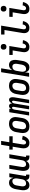

<svg xmlns="http://www.w3.org/2000/svg" viewBox="2104 -2888 793 5040"><g transform="rotate(-90 2500.0 -368.5)"><path d="M159 8Q132 8 108 -0.5Q84 -9 67 -26.5Q50 -44 41 -67.5Q32 -91 28 -116.5Q24 -142 26 -168.5Q28 -195 32 -221L52 -341Q56 -363 62 -385Q68 -407 78 -428Q88 -449 102 -468Q116 -487 135 -501Q154 -515 176.5 -521.5Q199 -528 221 -528Q246 -528 270 -520.5Q294 -513 310.5 -497Q327 -481 337 -459Q347 -437 351 -413L369 -520H470L400 -100Q400 -96 400 -92Q400 -88 402.5 -85Q405 -82 409 -81Q413 -80 418 -80H437V8H403Q382 8 362.5 3.5Q343 -1 327.5 -12.5Q312 -24 304 -42Q296 -60 296 -81Q286 -62 271.5 -45Q257 -28 239 -15.5Q221 -3 200 2.5Q179 8 159 8ZM202 -80Q222 -80 241.5 -86.5Q261 -93 276.5 -108Q292 -123 300.5 -142Q309 -161 313 -181L333 -301Q335 -316 336 -332Q337 -348 335.5 -363Q334 -378 329.5 -392Q325 -406 316.5 -417.5Q308 -429 294 -434.5Q280 -440 264 -440Q243 -440 222 -431.5Q201 -423 185.5 -406Q170 -389 162 -368.5Q154 -348 151 -327L131 -207Q128 -192 127.5 -177.5Q127 -163 129 -149Q131 -135 136 -122Q141 -109 150.5 -99Q160 -89 173.5 -84.5Q187 -80 202 -80Z M663 8Q636 8 612 -0.5Q588 -9 572 -27Q556 -45 547.5 -68.5Q539 -92 535.5 -117.5Q532 -143 534 -169Q536 -195 540 -221L590 -520H691L639 -207Q637 -193 636 -178.5Q635 -164 636.5 -150Q638 -136 642.5 -123Q647 -110 656 -100Q665 -90 678 -85Q691 -80 706 -80Q725 -80 744.5 -87Q764 -94 778.5 -109Q793 -124 801.5 -143Q810 -162 813 -181L869 -520H970L900 -100Q900 -96 900 -92Q900 -88 902.5 -85Q905 -82 909 -81Q913 -80 918 -80H937V8H903Q882 8 862.5 3.5Q843 -1 828 -12Q813 -23 804 -41Q795 -59 797 -80Q787 -61 773 -44.5Q759 -28 741 -15.5Q723 -3 703 2.5Q683 8 663 8Z M1270 8Q1245 8 1220.5 2Q1196 -4 1177 -19Q1158 -34 1146.5 -55Q1135 -76 1130 -100.5Q1125 -125 1126 -150.5Q1127 -176 1131 -202L1169 -432H1092L1093 -520H1184L1219 -735H1321L1286 -520H1443L1442 -432H1271L1231 -187Q1229 -176 1228 -164Q1227 -152 1227.5 -140.5Q1228 -129 1230.5 -118Q1233 -107 1239.5 -98.5Q1246 -90 1256 -85Q1266 -80 1278 -80Q1289 -80 1300.5 -85.5Q1312 -91 1320 -100Q1328 -109 1334 -119.5Q1340 -130 1344.5 -141Q1349 -152 1352.5 -163.5Q1356 -175 1359 -186L1454 -168Q1449 -147 1441 -125.5Q1433 -104 1421 -84Q1409 -64 1393 -46Q1377 -28 1357 -15.5Q1337 -3 1314.5 2.5Q1292 8 1270 8Z M1705 8Q1675 8 1647 2Q1619 -4 1596 -18.5Q1573 -33 1557.5 -56Q1542 -79 1534.5 -106Q1527 -133 1527 -162.5Q1527 -192 1532 -221L1552 -341Q1556 -366 1565 -391Q1574 -416 1588.5 -438.5Q1603 -461 1623.5 -479Q1644 -497 1668.5 -508Q1693 -519 1718 -523.5Q1743 -528 1768 -528Q1798 -528 1826 -522Q1854 -516 1877 -501.5Q1900 -487 1916 -464Q1932 -441 1939.5 -414Q1947 -387 1946.5 -357.5Q1946 -328 1941 -299L1921 -179Q1917 -154 1908.5 -129Q1900 -104 1885 -81.5Q1870 -59 1850 -41Q1830 -23 1805.5 -12Q1781 -1 1755.5 3.5Q1730 8 1705 8ZM1705 -80Q1727 -80 1748.5 -88Q1770 -96 1786 -112.5Q1802 -129 1810.5 -150.5Q1819 -172 1823 -193L1843 -313Q1845 -328 1845.5 -343Q1846 -358 1844 -372Q1842 -386 1836.5 -399Q1831 -412 1821 -421.5Q1811 -431 1797.5 -435.5Q1784 -440 1769 -440Q1747 -440 1725.5 -432Q1704 -424 1687.5 -407.5Q1671 -391 1662.5 -369.5Q1654 -348 1651 -327L1631 -207Q1628 -192 1628 -177Q1628 -162 1630 -148Q1632 -134 1637.5 -121Q1643 -108 1652.5 -98.5Q1662 -89 1676 -84.5Q1690 -80 1705 -80Z M1988 0 2074 -520H2165L2156 -466Q2162 -479 2170.5 -490Q2179 -501 2189.5 -510Q2200 -519 2213 -523.5Q2226 -528 2239 -528Q2255 -528 2268.5 -521Q2282 -514 2290 -502Q2298 -490 2302 -475Q2306 -460 2306 -445Q2312 -460 2320.5 -474.5Q2329 -489 2341 -501.5Q2353 -514 2368.5 -521Q2384 -528 2399 -528H2400Q2416 -528 2429.5 -521Q2443 -514 2451 -501.5Q2459 -489 2463 -474Q2467 -459 2467.5 -443.5Q2468 -428 2466.5 -412Q2465 -396 2463 -380L2400 0H2309L2374 -395Q2376 -404 2376.5 -413Q2377 -422 2374 -430Q2371 -438 2364.5 -444Q2358 -450 2349 -450Q2341 -450 2333.5 -444Q2326 -438 2321 -430.5Q2316 -423 2312.5 -415Q2309 -407 2306.5 -398.5Q2304 -390 2302 -381.5Q2300 -373 2299 -365L2239 0H2149L2214 -395Q2216 -404 2216 -413Q2216 -422 2213.5 -430Q2211 -438 2204.5 -444Q2198 -450 2189 -450Q2180 -450 2172.5 -444Q2165 -438 2160.5 -430.5Q2156 -423 2152.5 -415Q2149 -407 2146 -398.5Q2143 -390 2141.5 -381.5Q2140 -373 2139 -365L2079 0Z M2705 8Q2675 8 2647 2Q2619 -4 2596 -18.5Q2573 -33 2557.5 -56Q2542 -79 2534.5 -106Q2527 -133 2527 -162.5Q2527 -192 2532 -221L2552 -341Q2556 -366 2565 -391Q2574 -416 2588.5 -438.5Q2603 -461 2623.5 -479Q2644 -497 2668.5 -508Q2693 -519 2718 -523.5Q2743 -528 2768 -528Q2798 -528 2826 -522Q2854 -516 2877 -501.5Q2900 -487 2916 -464Q2932 -441 2939.5 -414Q2947 -387 2946.5 -357.5Q2946 -328 2941 -299L2921 -179Q2917 -154 2908.5 -129Q2900 -104 2885 -81.5Q2870 -59 2850 -41Q2830 -23 2805.5 -12Q2781 -1 2755.5 3.5Q2730 8 2705 8ZM2705 -80Q2727 -80 2748.5 -88Q2770 -96 2786 -112.5Q2802 -129 2810.5 -150.5Q2819 -172 2823 -193L2843 -313Q2845 -328 2845.5 -343Q2846 -358 2844 -372Q2842 -386 2836.5 -399Q2831 -412 2821 -421.5Q2811 -431 2797.5 -435.5Q2784 -440 2769 -440Q2747 -440 2725.5 -432Q2704 -424 2687.5 -407.5Q2671 -391 2662.5 -369.5Q2654 -348 2651 -327L2631 -207Q2628 -192 2628 -177Q2628 -162 2630 -148Q2632 -134 2637.5 -121Q2643 -108 2652.5 -98.5Q2662 -89 2676 -84.5Q2690 -80 2705 -80Z M3252 8Q3227 8 3203.5 0.5Q3180 -7 3163 -23Q3146 -39 3136 -61Q3126 -83 3122 -107L3105 0H3004L3125 -735H3226L3178 -441Q3189 -460 3203 -477Q3217 -494 3235 -505.5Q3253 -517 3273.5 -522.5Q3294 -528 3314 -528Q3341 -528 3365 -519.5Q3389 -511 3406.5 -493.5Q3424 -476 3433 -452.5Q3442 -429 3445.5 -403.5Q3449 -378 3447.5 -351.5Q3446 -325 3441 -299L3421 -179Q3418 -157 3411.5 -135Q3405 -113 3395 -92Q3385 -71 3371 -52Q3357 -33 3338.5 -19Q3320 -5 3297 1.5Q3274 8 3252 8ZM3210 -80Q3231 -80 3252 -88.5Q3273 -97 3288 -114Q3303 -131 3311 -151.5Q3319 -172 3323 -193L3343 -313Q3345 -328 3346 -342.5Q3347 -357 3344.5 -371Q3342 -385 3337.5 -398Q3333 -411 3323 -421Q3313 -431 3300 -435.5Q3287 -440 3272 -440Q3252 -440 3232 -433.5Q3212 -427 3196.5 -412Q3181 -397 3172.5 -378Q3164 -359 3161 -339L3141 -219Q3138 -204 3137 -188Q3136 -172 3137.5 -157Q3139 -142 3144 -128Q3149 -114 3157.5 -102.5Q3166 -91 3180 -85.5Q3194 -80 3210 -80Z M3790 8Q3766 8 3743.5 3Q3721 -2 3703 -14Q3685 -26 3672.5 -44.5Q3660 -63 3654.5 -84.5Q3649 -106 3649.5 -130Q3650 -154 3654 -177L3696 -432H3577L3578 -520H3812L3753 -163Q3750 -148 3750.5 -133.5Q3751 -119 3757 -106.5Q3763 -94 3775.5 -87Q3788 -80 3802 -80Q3818 -80 3832.5 -88.5Q3847 -97 3856 -110.5Q3865 -124 3870 -139Q3875 -154 3878 -170L3966 -162Q3962 -141 3954.5 -120Q3947 -99 3936 -79.5Q3925 -60 3909.5 -43Q3894 -26 3874.5 -14Q3855 -2 3833 3Q3811 8 3790 8ZM3790 -595Q3773 -595 3756 -601.5Q3739 -608 3729.5 -621.5Q3720 -635 3717 -652.5Q3714 -670 3717 -688Q3719 -701 3725.5 -712.5Q3732 -724 3742.5 -731.5Q3753 -739 3765.5 -742Q3778 -745 3791 -745Q3808 -745 3825 -738.5Q3842 -732 3851.5 -718.5Q3861 -705 3864.5 -687.5Q3868 -670 3865 -652Q3862 -639 3856 -627.5Q3850 -616 3839 -608.5Q3828 -601 3815.5 -598Q3803 -595 3790 -595Z M4290 8Q4266 8 4243.5 3Q4221 -2 4203 -14Q4185 -26 4172.5 -44.5Q4160 -63 4154.5 -84.5Q4149 -106 4149.5 -130Q4150 -154 4154 -177L4232 -647H4113V-735H4347L4253 -163Q4250 -148 4250.5 -133.5Q4251 -119 4257 -106.5Q4263 -94 4275.5 -87Q4288 -80 4302 -80Q4318 -80 4332.5 -88.5Q4347 -97 4356 -110.5Q4365 -124 4370 -139Q4375 -154 4378 -170L4466 -162Q4462 -141 4454.5 -120Q4447 -99 4436 -79.5Q4425 -60 4409.5 -43Q4394 -26 4374.5 -14Q4355 -2 4333 3Q4311 8 4290 8Z M4790 8Q4766 8 4743.5 3Q4721 -2 4703 -14Q4685 -26 4672.5 -44.5Q4660 -63 4654.5 -84.5Q4649 -106 4649.5 -130Q4650 -154 4654 -177L4696 -432H4577L4578 -520H4812L4753 -163Q4750 -148 4750.5 -133.5Q4751 -119 4757 -106.5Q4763 -94 4775.5 -87Q4788 -80 4802 -80Q4818 -80 4832.5 -88.5Q4847 -97 4856 -110.5Q4865 -124 4870 -139Q4875 -154 4878 -170L4966 -162Q4962 -141 4954.5 -120Q4947 -99 4936 -79.5Q4925 -60 4909.5 -43Q4894 -26 4874.5 -14Q4855 -2 4833 3Q4811 8 4790 8ZM4790 -595Q4773 -595 4756 -601.5Q4739 -608 4729.5 -621.5Q4720 -635 4717 -652.5Q4714 -670 4717 -688Q4719 -701 4725.5 -712.5Q4732 -724 4742.5 -731.5Q4753 -739 4765.5 -742Q4778 -745 4791 -745Q4808 -745 4825 -738.5Q4842 -732 4851.5 -718.5Q4861 -705 4864.5 -687.5Q4868 -670 4865 -652Q4862 -639 4856 -627.5Q4850 -616 4839 -608.5Q4828 -601 4815.5 -598Q4803 -595 4790 -595Z"/></g></svg>

Font: Iosevka Semibold
Style: Italic
Weight: 600
Italic angle: -9°
Monospace: yes
Designer: Belleve Invis
Foundry: Belleve Invis
Version: Version 32.5.0; ttfautohint (v1.8.4)